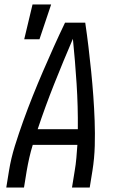

<svg xmlns="http://www.w3.org/2000/svg" viewBox="-20 -836 540 856"><path d="M8 0 20 -74Q29 -130 46.5 -186Q64 -242 84 -297.5Q104 -353 126 -408Q148 -463 171.5 -517.5Q195 -572 219.5 -626.5Q244 -681 270 -735H360Q368 -681 374.5 -626.5Q381 -572 386.5 -517.5Q392 -463 396 -408Q400 -353 402 -297.5Q404 -242 402.5 -186Q401 -130 392 -74L380 0H301L313 -74Q318 -103 320.5 -132Q323 -161 325 -190H126Q117 -161 110.5 -132Q104 -103 99 -74L87 0ZM327 -260Q328 -362 321.5 -462.5Q315 -563 305 -663Q262 -563 222 -462.5Q182 -362 148 -260ZM88 -661 125 -816H208L156 -661Z"/></svg>

Font: Iosevka Curly
Style: Italic
Weight: 400
Italic angle: -9°
Monospace: yes
Designer: Belleve Invis
Foundry: Belleve Invis
Version: Version 22.1.2; ttfautohint (v1.8.4)